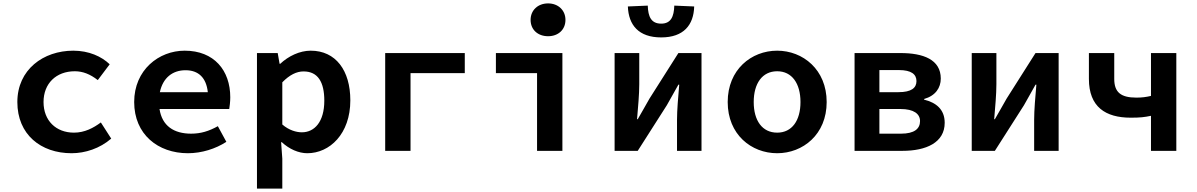

<svg xmlns="http://www.w3.org/2000/svg" viewBox="-20 -887 7040 1129"><path d="M82 -287C82 -96 220 14 401 14C481 14 567 -14 634 -72L573 -167C530 -135 478 -107 415 -107C309 -107 236 -178 236 -287C236 -396 310 -468 420 -468C467 -468 510 -451 555 -416L625 -509C577 -555 503 -589 411 -589C235 -589 82 -478 82 -287Z M1334 -315C1334 -473 1239 -589 1066 -589C914 -589 769 -476 769 -287C769 -97 909 14 1085 14C1166 14 1248 -12 1311 -53L1261 -145C1209 -116 1161 -101 1104 -101C1002 -101 933 -147 918 -246H1328C1330 -259 1334 -287 1334 -315ZM1071 -474C1147 -474 1193 -430 1202 -345H920C938 -430 995 -474 1071 -474Z M1491 -575V222H1640V46L1633 -51H1637C1681 -10 1736 14 1787 14C1918 14 2040 -99 2040 -297C2040 -473 1954 -589 1807 -589C1742 -589 1676 -557 1628 -512H1624L1613 -575ZM1887 -295C1887 -170 1829 -109 1755 -109C1723 -109 1679 -121 1640 -155V-403C1683 -447 1724 -467 1765 -467C1849 -467 1887 -405 1887 -295Z M2245 -575V0H2394V-457H2713V-575Z M3100 -770C3100 -712 3143 -674 3203 -674C3262 -674 3305 -712 3305 -770C3305 -827 3262 -867 3203 -867C3143 -867 3100 -827 3100 -770ZM3138 -457V0H3287V-575H2896V-457Z M3672 -849C3676 -740 3735 -667 3868 -667C4000 -667 4059 -740 4062 -849L3945 -854C3943 -789 3925 -748 3868 -748C3809 -748 3791 -789 3789 -854ZM3594 -575V0H3730L3901 -268C3919 -301 3950 -354 3969 -389H3974C3968 -317 3961 -241 3961 -183V0H4105V-575H3969L3799 -307C3781 -273 3749 -221 3730 -186H3726C3732 -257 3739 -333 3739 -392V-575Z M4259 -287C4259 -96 4398 14 4550 14C4701 14 4841 -96 4841 -287C4841 -478 4701 -589 4550 -589C4398 -589 4259 -478 4259 -287ZM4687 -287C4687 -178 4637 -107 4550 -107C4462 -107 4412 -178 4412 -287C4412 -396 4462 -468 4550 -468C4637 -468 4687 -396 4687 -287Z M5005 -575V0H5287C5425 0 5535 -48 5535 -165C5535 -244 5484 -284 5414 -301V-305C5481 -324 5512 -371 5512 -425C5512 -537 5409 -575 5275 -575ZM5263 -345H5151V-475H5266C5339 -475 5369 -450 5369 -410C5369 -370 5339 -345 5263 -345ZM5278 -101H5151V-246H5275C5354 -246 5390 -217 5390 -175C5390 -130 5357 -101 5278 -101Z M5694 -575V0H5830L6001 -268C6019 -301 6050 -354 6069 -389H6074C6068 -317 6061 -241 6061 -183V0H6205V-575H6069L5899 -307C5881 -273 5849 -221 5830 -186H5826C5832 -257 5839 -333 5839 -392V-575Z M6748 -206V0H6897V-575H6748V-323C6718 -316 6694 -313 6662 -313C6570 -313 6532 -345 6532 -423V-575H6383V-423C6383 -258 6481 -195 6629 -195C6685 -195 6709 -198 6748 -206Z"/></svg>

Font: Kawkab Mono
Style: Bold
Weight: 700
Monospace: yes
Designer: Abdullah Arif
Foundry: Abdullah Arif
Version: Version 1.000;PS 000.500;hotconv 1.0.88;makeotf.lib2.5.64775